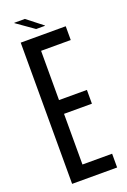

<svg xmlns="http://www.w3.org/2000/svg" viewBox="-171 -966 678 1022"><g transform="rotate(-20 167.5 -455.5)"><path d="M50 0V-800H305V-722H137V-443H295V-365H137V-78H305V0ZM54 -909V-911H114L202 -842V-840H152Z"/></g></svg>

Font: Big Shoulders Display SemiBold
Style: Regular
Weight: 600
Designer: Patric King
Foundry: XO Type Co
Version: Version 1.000; ttfautohint (v1.8.2)